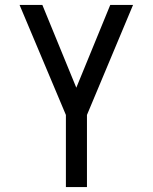

<svg xmlns="http://www.w3.org/2000/svg" viewBox="-20 -550 616 775"><path d="M246 205H331V-86L517 -530H425L288 -196L151 -530H59L246 -86Z"/></svg>

Font: Iosevka Sparkle
Style: Regular
Weight: 400
Designer: Belleve Invis
Foundry: Belleve Invis
Version: Version 4.5.0; ttfautohint (v1.8.3)